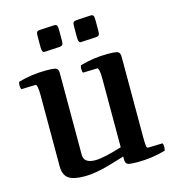

<svg xmlns="http://www.w3.org/2000/svg" viewBox="-108 -799 814 901"><g transform="rotate(-15 299.5 -348.0)"><path d="M589 -23Q589 -37 585 -42L516 -40Q508 -40 507 -50Q505 -62 505 -95V-471Q506 -492 502 -500.5Q498 -509 486 -511.5Q474 -514 445 -514Q376 -514 310 -495Q307 -486 307 -478Q307 -464 311 -459L380 -461Q391 -461 391 -406V-75Q301 -47 261 -47Q205 -47 205 -88V-471Q206 -492 202.5 -500.5Q199 -509 187 -511.5Q175 -514 145 -514Q76 -514 10 -495Q7 -486 7 -478Q7 -466 11 -459L80 -461Q91 -461 91 -406V-63Q91 -22 114 -4.5Q137 13 192 13Q221 13 255 7Q288 1 321 -9L391 -30Q390 -9 393.5 -0.5Q397 8 409 10.5Q421 13 451 13Q520 13 586 -6Q589 -17 589 -23ZM149 -625Q149 -598 163 -600L235 -604Q247 -605 250.5 -610.5Q254 -616 254 -631V-679Q254 -697 251 -703Q248 -709 237 -709L167 -705Q155 -704 152 -699Q149 -694 149 -678V-630ZM326 -625Q326 -598 340 -600L413 -604Q424 -605 427.5 -610.5Q431 -616 431 -631V-679Q431 -697 428 -703Q425 -709 415 -709L345 -705Q333 -704 329.5 -699Q326 -694 326 -678V-630Z"/></g></svg>

Font: Federant
Style: Regular
Weight: 400
Designer: Olexa M. Volochay, Alexei Vanyashin, Otto Ludwig Naegele
Foundry: Cyreal (www.cyreal.org)
Version: Version 1.011; ttfautohint (v1.4.1)